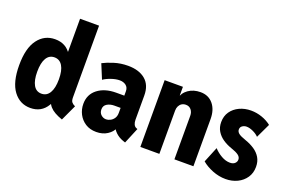

<svg xmlns="http://www.w3.org/2000/svg" viewBox="-96 -1095 2180 1446"><g transform="rotate(20 994.5 -372.0)"><path d="M468.3 7.8Q433.1 -4.4 408 -18.8Q382.8 -33.2 367.2 -50.8Q351.6 -68.4 344.7 -90.3L368.7 -72.8H329.1L345.7 -135.3V-427.2L324.7 -484.9H337.4V-752H489.7V-177.7Q489.7 -151.4 499 -139.6Q508.3 -127.9 527.3 -119.1ZM213.4 7.8Q129.4 7.8 77.6 -61.5Q25.9 -130.9 25.9 -267.6Q25.9 -403.8 77.9 -473.4Q129.9 -543 215.3 -543Q304.2 -543 347.7 -470.5Q391.1 -397.9 391.1 -270Q391.1 -141.6 346.9 -66.9Q302.7 7.8 213.4 7.8ZM256.3 -122.1Q298.3 -122.1 321 -159.9Q343.8 -197.8 343.8 -268.6Q343.8 -338.4 321.3 -375.7Q298.8 -413.1 256.8 -413.1Q214.8 -413.1 192.6 -375.5Q170.4 -337.9 170.4 -267.6Q170.4 -198.2 192.1 -160.2Q213.9 -122.1 256.3 -122.1Z M742.2 7.8Q691.4 7.8 655 -15.6Q618.7 -39.1 599.1 -76.9Q579.6 -114.7 579.6 -158.7Q579.6 -234.4 636.2 -278.1Q692.9 -321.8 783.7 -321.8H869.6V-225.6H804.2Q771 -225.6 746.3 -210.9Q721.7 -196.3 721.7 -166Q721.7 -138.7 739.5 -122.8Q757.3 -106.9 779.8 -106.9Q795.4 -106.9 812.7 -115.5Q830.1 -124 842 -141.4Q854 -158.7 854 -186.5V-253.4L848.6 -274.9V-356.4Q848.6 -386.7 828.4 -402.6Q808.1 -418.5 777.8 -418.5Q747.1 -418.5 710.7 -406Q674.3 -393.6 649.9 -376.5L602.1 -492.2Q636.7 -510.3 688.5 -526.6Q740.2 -543 799.8 -543Q887.7 -543 938.7 -500.2Q989.7 -457.5 989.7 -374V-180.7Q989.7 -158.7 996.8 -143.6Q1003.9 -128.4 1017.1 -123L1027.3 -119.1L974.6 7.8L957.5 2Q919.9 -11.2 894.3 -36.4Q868.7 -61.5 863.8 -87.4L899.9 -60.5H834L879.9 -73.7Q867.2 -40 830.3 -16.1Q793.5 7.8 742.2 7.8Z M1094.2 0V-535.2H1240.7V-466.3H1263.2L1232.9 -438Q1242.7 -485.8 1283.2 -514.4Q1323.7 -543 1380.4 -543Q1444.3 -543 1481.9 -497.8Q1519.5 -452.6 1519.5 -378.4V0H1367.2V-348.1Q1367.2 -377.9 1351.3 -397Q1335.4 -416 1309.1 -416Q1290 -416 1276.1 -407.2Q1262.2 -398.4 1254.4 -382.8Q1246.6 -367.2 1246.6 -347.2V0Z M1778.8 7.8Q1725.1 7.8 1673.1 -12.9Q1621.1 -33.7 1586.4 -63.5L1637.2 -188Q1664.1 -158.7 1699 -138.9Q1733.9 -119.1 1767.6 -119.1Q1793.5 -119.1 1807.1 -132.1Q1820.8 -145 1820.8 -162.6Q1820.8 -183.1 1801.5 -197.5Q1782.2 -211.9 1741.2 -225.6Q1702.6 -238.8 1671.4 -260Q1640.1 -281.2 1621.1 -312.3Q1602.1 -343.3 1602.1 -384.8Q1602.1 -433.1 1626.7 -468.5Q1651.4 -503.9 1693.1 -523.4Q1734.9 -543 1785.6 -543Q1830.1 -543 1873 -528.1Q1916 -513.2 1948.2 -487.3L1893.6 -372.1Q1876 -391.1 1846.9 -404.3Q1817.9 -417.5 1794.9 -417.5Q1776.4 -417.5 1761.2 -407.2Q1746.1 -397 1746.1 -377.4Q1746.1 -360.4 1761.7 -347.2Q1777.3 -334 1823.2 -318.4Q1862.8 -304.7 1895 -283.2Q1927.2 -261.7 1945.8 -230.5Q1964.4 -199.2 1964.4 -156.2Q1964.4 -106.9 1939.5 -70.1Q1914.6 -33.2 1872.6 -12.7Q1830.6 7.8 1778.8 7.8Z"/></g></svg>

Font: Reddit Sans Condensed ExtraBold
Style: Regular
Weight: 800
Designer: Stephen Hutchings
Foundry: Reddit
Version: Version 1.014